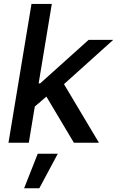

<svg xmlns="http://www.w3.org/2000/svg" viewBox="-20 -748 613 1006"><path d="M152.8 -181.6 174.3 -311H190.4L444.3 -539.1H573.2L283.2 -278.3H265.6ZM24.4 0 145 -727.5H251.5L130.9 0ZM367.2 0 215.3 -254.9 301.8 -329.6 498.5 0ZM106.4 238.3 177.7 57.6H282.7L186 238.3Z"/></svg>

Font: Inter 18pt Medium
Style: Italic
Weight: 500
Italic angle: -9.3988°
Designer: Rasmus Andersson
Foundry: rsms
Version: Version 4.001;git-66647c0bb